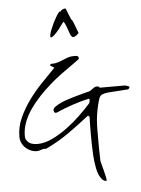

<svg xmlns="http://www.w3.org/2000/svg" viewBox="-67 -888 855 1166"><g transform="rotate(-5 361.0 -305.0)"><path d="M457 -177.7Q390.6 -125 325.2 -79.1Q259.8 -33.2 184.6 2Q176.8 0 169.9 1Q163.1 2 156.7 4.4Q150.4 6.8 143.1 8.8Q135.7 10.7 128.9 10.7Q109.4 10.7 91.3 2.9Q73.2 -4.9 59.6 -18.1Q45.9 -31.2 38.1 -48.8Q30.3 -66.4 30.3 -85.9Q30.3 -144.5 55.2 -199.7Q80.1 -254.9 116.7 -305.2Q153.3 -355.5 197.3 -400.9Q241.2 -446.3 278.3 -484.4L252 -502L260.7 -509.8Q282.2 -508.8 299.8 -514.2Q317.4 -519.5 333 -526.4Q348.6 -533.2 364.7 -539.1Q380.9 -544.9 400.4 -544.9Q406.2 -544.9 412.1 -544.9Q418 -544.9 422.4 -543.5Q426.8 -542 429.2 -538.1Q431.6 -534.2 431.6 -527.3Q431.6 -524.4 416 -513.2Q400.4 -502 374.5 -483.9Q348.6 -465.8 315.4 -441.4Q282.2 -417 247.6 -386.7Q212.9 -356.4 180.2 -321.8Q147.5 -287.1 121.1 -249.5Q94.7 -211.9 79.1 -170.9Q63.5 -129.9 63.5 -87.9Q63.5 -71.3 70.3 -61Q77.1 -50.8 87.4 -43.9Q97.7 -37.1 110.8 -34.7Q124 -32.2 136.7 -32.2Q179.7 -32.2 226.6 -54.7Q273.4 -77.1 317.4 -109.4Q361.3 -141.6 399.9 -178.7Q438.5 -215.8 465.8 -246.1Q471.7 -252 473.1 -257.8Q474.6 -263.7 474.6 -271.5Q474.6 -273.4 474.1 -276.4Q473.6 -279.3 473.6 -279.3Q444.3 -273.4 418.9 -266.1Q393.6 -258.8 368.7 -250.5Q343.8 -242.2 319.8 -232.9Q295.9 -223.6 269.5 -211.9Q268.6 -211.9 267.6 -211.9Q267.6 -210.9 264.6 -210.9Q256.8 -210.9 253.9 -216.8Q251 -222.7 251 -228.5Q251 -239.3 267.1 -250.5Q283.2 -261.7 304.7 -271Q326.2 -280.3 347.7 -287.1Q369.1 -293.9 379.9 -296.9Q382.8 -297.9 397 -301.8Q411.1 -305.7 426.8 -310.1Q442.4 -314.5 456.1 -317.9Q469.7 -321.3 473.6 -322.3Q481.4 -324.2 487.3 -328.6Q493.2 -333 499 -337.4Q504.9 -341.8 510.7 -345.2Q516.6 -348.6 525.4 -348.6Q530.3 -348.6 534.7 -347.7Q539.1 -346.7 542 -339.8H695.3Q696.3 -339.8 700.2 -338.9Q704.1 -337.9 708.5 -336.4Q712.9 -335 715.8 -333.5Q718.8 -332 720.7 -332Q720.7 -331.1 721.7 -330.1Q721.7 -329.1 721.7 -328.6Q721.7 -328.1 721.7 -327.1Q721.7 -326.2 721.7 -325.7Q721.7 -325.2 721.7 -324.2Q720.7 -323.2 720.7 -322.3Q719.7 -320.3 716.8 -317.4Q713.9 -314.5 712.9 -314.5Q705.1 -314.5 687 -313Q668.9 -311.5 648.4 -310.1Q627.9 -308.6 609.9 -307.6Q591.8 -306.6 585 -305.7Q563.5 -302.7 551.8 -296.9Q540 -291 533.2 -271.5Q522.5 -235.4 516.6 -204.6Q510.7 -173.8 508.3 -144.5Q505.9 -115.2 505.9 -84Q505.9 -52.7 505.9 -15.6Q505.9 -9.8 505.9 7.8Q505.9 25.4 506.3 44.4Q506.8 63.5 507.3 80.1Q507.8 96.7 507.8 103.5Q508.8 109.4 512.7 124Q516.6 138.7 521 154.8Q525.4 170.9 528.3 185.5Q531.2 200.2 533.2 206.1Q534.2 208 534.7 216.3Q535.2 224.6 535.2 227.5Q519.5 227.5 508.3 215.8Q497.1 204.1 489.3 185.5Q481.4 167 477.1 144.5Q472.7 122.1 470.2 100.6Q467.8 79.1 466.8 61.5Q465.8 43.9 465.8 35.2Q464.8 23.4 464.4 -5.4Q463.9 -34.2 463.9 -66.9Q463.9 -99.6 464.4 -128.4Q464.8 -157.2 465.8 -168.9ZM359.4 -757.8Q357.4 -757.8 353 -752Q348.6 -746.1 342.8 -738.8Q336.9 -731.4 332.5 -725.1Q328.1 -718.8 328.1 -717.8Q302.7 -687.5 289.6 -677.2Q276.4 -667 272.5 -670.4Q268.6 -673.8 271.5 -687.5Q274.4 -701.2 281.7 -719.2Q289.1 -737.3 298.8 -757.3Q308.6 -777.3 317.9 -793Q327.1 -808.6 334.5 -816.9Q341.8 -825.2 343.8 -819.3Q348.6 -828.1 357.4 -832.5Q366.2 -836.9 374 -836.9H377.9Q389.6 -807.6 395.5 -793Q401.4 -778.3 404.3 -772Q407.2 -765.6 410.2 -763.2Q413.1 -760.7 416 -753.4Q418.9 -746.1 425.3 -730Q431.6 -713.9 443.4 -681.6Q428.7 -667 419.4 -662.6Q410.2 -658.2 403.8 -661.6Q397.5 -665 393.1 -674.8Q388.7 -684.6 384.3 -698.2Q379.9 -711.9 374 -727.5Q368.2 -743.2 359.4 -757.8Z"/></g></svg>

Font: Zeyada
Style: Regular
Weight: 400
Version: Version 1.002 2010